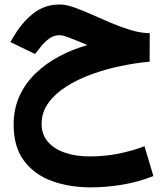

<svg xmlns="http://www.w3.org/2000/svg" viewBox="-20 -494 734 852"><path d="M644.5 -346.7 644 -220.2Q582 -214.8 515.4 -200.9Q448.7 -187 386.2 -164.3Q323.7 -141.6 273.7 -109.6Q223.6 -77.6 194.1 -36.4Q164.6 4.9 164.6 55.7Q164.6 103 192.6 135.3Q220.7 167.5 268.8 183.8Q316.9 200.2 377.4 200.2Q446.3 200.2 508.8 187.3Q571.3 174.3 621.1 154.8L660.6 287.1Q594.7 313.5 523.4 325.4Q452.1 337.4 382.8 337.4Q288.1 337.4 210.4 309.3Q132.8 281.2 86.7 219.7Q40.5 158.2 40.5 58.6Q40.5 -11.7 66.9 -68.8Q93.3 -126 139.2 -169.7Q185.1 -213.4 244.1 -244.6Q303.2 -275.9 368.2 -293.9Q322.3 -313.5 290 -325.7Q257.8 -337.9 244.6 -337.9Q217.8 -337.9 196.5 -321.5Q175.3 -305.2 161.1 -286.6L135.3 -254.4L25.9 -307.6L47.9 -343.3Q82.5 -399.9 131.3 -437Q180.2 -474.1 245.1 -474.1Q272 -474.1 308.3 -461.4Q344.7 -448.7 386.5 -429.9Q428.2 -411.1 472.7 -392.3Q517.1 -373.5 561 -360.4Q605 -347.2 644.5 -346.7Z"/></svg>

Font: Vazirmatn FD ExtraBold
Style: Regular
Weight: 800
Designer: Saber Rastikerdar
Foundry: Saber Rastikerdar
Version: Version 33.003